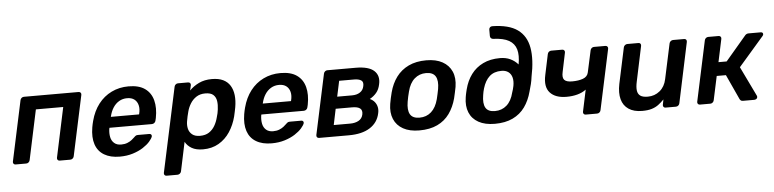

<svg xmlns="http://www.w3.org/2000/svg" viewBox="-51 -1028 6033 1497"><g transform="rotate(-5 2965.0 -280.0)"><path d="M35 0Q25 0 19.5 -7Q14 -14 16 -24L117 -496Q119 -506 127 -513Q135 -520 145 -520H573Q584 -520 589.5 -513Q595 -506 593 -496L492 -24Q490 -14 482 -7Q474 0 463 0H380Q370 0 364.5 -7Q359 -14 361 -24L444 -414H230L147 -24Q145 -14 137 -7Q129 0 118 0Z M850 10Q777 10 728.5 -19Q680 -48 661.5 -103Q643 -158 656 -236Q658 -246 661 -261.5Q664 -277 667 -286Q687 -362 729 -416.5Q771 -471 831.5 -500.5Q892 -530 965 -530Q1046 -530 1093 -496.5Q1140 -463 1155.5 -403.5Q1171 -344 1156 -266L1151 -245Q1149 -235 1140.5 -228Q1132 -221 1121 -221H789Q789 -221 788.5 -218Q788 -215 787 -213Q782 -178 788 -148.5Q794 -119 814.5 -101Q835 -83 869 -83Q897 -83 918 -91.5Q939 -100 952.5 -111Q966 -122 973 -129Q985 -141 991 -143.5Q997 -146 1008 -146H1095Q1104 -146 1109 -140Q1114 -134 1112 -125Q1107 -109 1087 -86Q1067 -63 1033 -41Q999 -19 952.5 -4.5Q906 10 850 10ZM807 -305H1028L1029 -308Q1039 -347 1031.5 -376.5Q1024 -406 1002.5 -422.5Q981 -439 946 -439Q911 -439 883 -422.5Q855 -406 836 -376.5Q817 -347 808 -308Z M1200 190Q1190 190 1184.5 183Q1179 176 1181 166L1323 -496Q1325 -506 1333 -513Q1341 -520 1351 -520H1430Q1441 -520 1446.5 -513Q1452 -506 1450 -496L1441 -456Q1472 -488 1515.5 -509Q1559 -530 1617 -530Q1670 -530 1705 -513Q1740 -496 1759.5 -464.5Q1779 -433 1784 -390Q1789 -347 1780 -295Q1777 -278 1773 -260Q1769 -242 1765 -224Q1748 -158 1713 -105Q1678 -52 1625 -21Q1572 10 1502 10Q1448 10 1414 -9.5Q1380 -29 1363 -61L1315 166Q1313 176 1304.5 183Q1296 190 1285 190ZM1487 -97Q1530 -97 1558 -115.5Q1586 -134 1603.5 -164Q1621 -194 1630 -230Q1635 -245 1638 -260Q1641 -275 1643 -290Q1648 -326 1643.5 -356Q1639 -386 1619 -404.5Q1599 -423 1556 -423Q1515 -423 1486 -404Q1457 -385 1439 -355.5Q1421 -326 1413 -295Q1408 -277 1403.5 -257Q1399 -237 1396 -218Q1391 -188 1397.5 -160.5Q1404 -133 1426 -115Q1448 -97 1487 -97Z M2039 10Q1966 10 1917.5 -19Q1869 -48 1850.5 -103Q1832 -158 1845 -236Q1847 -246 1850 -261.5Q1853 -277 1856 -286Q1876 -362 1918 -416.5Q1960 -471 2020.5 -500.5Q2081 -530 2154 -530Q2235 -530 2282 -496.5Q2329 -463 2344.5 -403.5Q2360 -344 2345 -266L2340 -245Q2338 -235 2329.5 -228Q2321 -221 2310 -221H1978Q1978 -221 1977.5 -218Q1977 -215 1976 -213Q1971 -178 1977 -148.5Q1983 -119 2003.5 -101Q2024 -83 2058 -83Q2086 -83 2107 -91.5Q2128 -100 2141.5 -111Q2155 -122 2162 -129Q2174 -141 2180 -143.5Q2186 -146 2197 -146H2284Q2293 -146 2298 -140Q2303 -134 2301 -125Q2296 -109 2276 -86Q2256 -63 2222 -41Q2188 -19 2141.5 -4.5Q2095 10 2039 10ZM1996 -305H2217L2218 -308Q2228 -347 2220.5 -376.5Q2213 -406 2191.5 -422.5Q2170 -439 2135 -439Q2100 -439 2072 -422.5Q2044 -406 2025 -376.5Q2006 -347 1997 -308Z M2410 0Q2400 0 2394.5 -7Q2389 -14 2391 -24L2492 -496Q2494 -506 2502 -513Q2510 -520 2520 -520H2742Q2844 -520 2886 -481Q2928 -442 2913 -376Q2905 -336 2883.5 -310.5Q2862 -285 2831 -268Q2855 -257 2869 -239Q2883 -221 2887.5 -198.5Q2892 -176 2886 -151Q2871 -79 2809 -39.5Q2747 0 2643 0ZM2533 -90H2661Q2700 -90 2727.5 -105Q2755 -120 2762 -152Q2769 -185 2750 -200Q2731 -215 2688 -215H2559ZM2579 -308H2695Q2733 -308 2758 -324.5Q2783 -341 2789 -373Q2796 -405 2777 -417.5Q2758 -430 2721 -430H2605Z M3195 10Q3119 10 3068.5 -18Q3018 -46 2996.5 -97Q2975 -148 2986 -216Q2989 -234 2994.5 -260Q3000 -286 3005 -304Q3023 -373 3060.5 -423.5Q3098 -474 3156.5 -502Q3215 -530 3295 -530Q3371 -530 3421.5 -502Q3472 -474 3494 -423.5Q3516 -373 3505 -304Q3501 -286 3496 -260Q3491 -234 3486 -216Q3468 -148 3431.5 -97Q3395 -46 3336.5 -18Q3278 10 3195 10ZM3205 -89Q3259 -89 3296.5 -122.5Q3334 -156 3351 -221Q3355 -236 3360 -260Q3365 -284 3368 -299Q3379 -364 3359 -397.5Q3339 -431 3285 -431Q3232 -431 3194 -397.5Q3156 -364 3140 -299Q3136 -284 3130.5 -260Q3125 -236 3123 -221Q3112 -156 3131.5 -122.5Q3151 -89 3205 -89Z M3786 10Q3709 10 3658.5 -18Q3608 -46 3587 -97Q3566 -148 3577 -216Q3579 -227 3580.5 -236Q3582 -245 3584.5 -254.5Q3587 -264 3590 -277Q3607 -344 3643.5 -393Q3680 -442 3736.5 -469.5Q3793 -497 3869 -497Q3915 -497 3950 -480.5Q3985 -464 4010 -435Q4023 -506 4009.5 -552.5Q3996 -599 3953 -623.5Q3910 -648 3831 -651Q3820 -651 3813 -658Q3806 -665 3806 -675V-725Q3806 -736 3813 -743Q3820 -750 3831 -750Q3961 -748 4029 -699Q4097 -650 4113.5 -557Q4130 -464 4102 -330Q4099 -304 4092 -274.5Q4085 -245 4076 -216Q4058 -148 4021.5 -97Q3985 -46 3926.5 -18Q3868 10 3786 10ZM3795 -89Q3849 -89 3887 -122.5Q3925 -156 3941 -221Q3945 -234 3949 -246.5Q3953 -259 3955 -272Q3962 -310 3954.5 -338Q3947 -366 3926 -381.5Q3905 -397 3872 -397Q3814 -397 3778.5 -365Q3743 -333 3725 -272Q3721 -259 3718.5 -246.5Q3716 -234 3714 -221Q3703 -156 3722 -122.5Q3741 -89 3795 -89Z M4497 0Q4487 0 4481.5 -7Q4476 -14 4478 -24L4514 -194Q4485 -172 4446 -161.5Q4407 -151 4361 -151Q4274 -151 4232 -197Q4190 -243 4210 -335L4244 -496Q4246 -506 4254 -513Q4262 -520 4273 -520H4359Q4369 -520 4374.5 -513Q4380 -506 4378 -496L4347 -347Q4337 -303 4353.5 -285Q4370 -267 4414 -267Q4465 -267 4500 -280Q4535 -293 4542 -326L4579 -496Q4581 -506 4589 -513Q4597 -520 4607 -520H4696Q4707 -520 4712.5 -513Q4718 -506 4716 -496L4615 -24Q4613 -14 4605 -7Q4597 0 4586 0Z M4939 10Q4874 10 4833 -17.5Q4792 -45 4778.5 -95.5Q4765 -146 4779 -215L4839 -496Q4841 -506 4849.5 -513Q4858 -520 4868 -520H4956Q4966 -520 4971 -513Q4976 -506 4974 -496L4916 -221Q4907 -180 4910.5 -152.5Q4914 -125 4933 -111Q4952 -97 4992 -97Q5046 -97 5086 -130Q5126 -163 5138 -221L5197 -496Q5199 -506 5207.5 -513Q5216 -520 5226 -520H5313Q5324 -520 5329 -513Q5334 -506 5332 -496L5232 -24Q5230 -14 5222 -7Q5214 0 5203 0H5122Q5112 0 5106.5 -7Q5101 -14 5103 -24L5111 -65Q5089 -42 5066 -25Q5043 -8 5013 1Q4983 10 4939 10Z M5391 0Q5381 0 5375.5 -7Q5370 -14 5372 -24L5473 -496Q5475 -506 5483 -513Q5491 -520 5501 -520H5583Q5593 -520 5598.5 -513Q5604 -506 5602 -496L5564 -317H5628L5787 -504Q5792 -511 5799.5 -515.5Q5807 -520 5817 -520H5912Q5922 -520 5926.5 -515Q5931 -510 5930 -502Q5930 -497 5923 -489L5727 -263L5839 -31Q5840 -28 5841 -25Q5842 -22 5841 -18Q5840 -10 5832.5 -5Q5825 0 5816 0H5728Q5718 0 5712.5 -4Q5707 -8 5703 -15L5613 -211H5541L5501 -24Q5499 -14 5491 -7Q5483 0 5473 0Z"/></g></svg>

Font: Rubik Light Medium
Style: Italic
Weight: 500
Italic angle: -12°
Version: Version 2.104